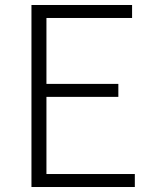

<svg xmlns="http://www.w3.org/2000/svg" viewBox="-20 -749 613 769"><path d="M106 0V-729H509V-677H166V-413H454V-361H166V-52H520V0Z"/></svg>

Font: Noto Sans HK Thin Light
Style: Regular
Weight: 300
Version: Version 2.004-H2;hotconv 1.0.118;makeotfexe 2.5.65603